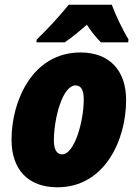

<svg xmlns="http://www.w3.org/2000/svg" viewBox="-20 -786 584 816"><path d="M135 -606H255C285 -626 316 -652 349 -681C365 -656 391 -623 409 -606H525L526 -619C501 -659 470 -725 455 -766H272C233 -717 181 -661 136 -618ZM224 10C424 10 516 -189 516 -361C516 -487 445 -563 322 -563C119 -563 29 -359 29 -192C29 -65 100 10 224 10ZM244 -130C221 -130 209 -151 209 -189C209 -284 246 -423 301 -423C324 -423 336 -404 336 -364C336 -271 297 -130 244 -130Z"/></svg>

Font: Noto Sans UI SemiCondensed Black
Style: Italic
Weight: 900
Width: 4
Italic angle: -372°
Designer: Monotype Design Team
Foundry: Monotype Imaging Inc.
Version: Version 1.901